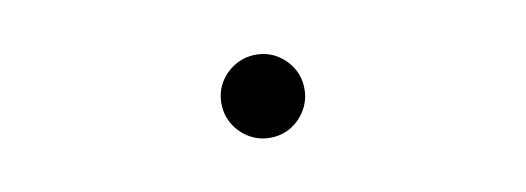

<svg xmlns="http://www.w3.org/2000/svg" viewBox="-30 -574 1061 387"><g transform="rotate(-10 500.0 -380.0)"><path d="M500 -295Q477 -295 457.5 -306.5Q438 -318 426.5 -337.5Q415 -357 415 -380Q415 -404 426.5 -423Q438 -442 457.5 -453.5Q477 -465 500 -465Q524 -465 543 -453.5Q562 -442 573.5 -423Q585 -404 585 -380Q585 -357 573.5 -337.5Q562 -318 543 -306.5Q524 -295 500 -295Z"/></g></svg>

Font: Noto Serif HK ExtraLight ExtraLight
Style: Regular
Weight: 250
Version: Version 2.003-H1;hotconv 1.1.1;makeotfexe 2.6.0